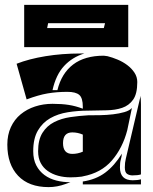

<svg xmlns="http://www.w3.org/2000/svg" viewBox="-20 -755 625 786"><path d="M215 -386Q232 -455 279.5 -491Q327 -527 405 -527L420 -525Q440 -520 461.5 -511Q483 -502 501 -488.5Q519 -475 530.5 -457.5Q542 -440 542 -419Q542 -371 525 -347Q508 -323 480 -313.5Q452 -304 415.5 -303.5Q379 -303 340 -302Q298 -302 257.5 -295.5Q217 -289 185.5 -271Q154 -253 135 -220.5Q116 -188 116 -136Q116 -102 128.5 -78Q141 -54 162 -38.5Q183 -23 210.5 -16Q238 -9 268 -9L249 -2Q214 11 179 11Q98 11 54 -35.5Q10 -82 10 -163Q10 -203 24.5 -234.5Q39 -266 64.5 -287Q90 -308 123.5 -319Q157 -330 195 -330Q233 -330 261.5 -325.5Q290 -321 319 -310V-318Q319 -354 304.5 -366.5Q290 -379 256 -379Q212 -379 174.5 -372.5Q137 -366 89 -348L48 -494Q99 -514 166.5 -525Q234 -536 309 -536H325Q276 -521 242.5 -485Q209 -449 195 -386ZM501 -222Q482 -149 438 -98Q394 -47 319 -33L315 -32Q292 -29 269 -29Q242 -29 218 -35.5Q194 -42 175.5 -55Q157 -68 146.5 -88Q136 -108 136 -136Q136 -183 154 -211.5Q172 -240 201.5 -255Q231 -270 267.5 -275.5Q304 -281 341 -283Q363 -283 390 -283.5Q417 -284 442.5 -287Q468 -290 489 -296Q510 -302 520 -313ZM557 -328V-41Q545 -37 522 -37Q510 -37 500.5 -43Q491 -49 491 -70Q491 -81 492 -88.5Q493 -96 495 -105L554 -356Q554 -358 554.5 -359.5Q555 -361 555 -363Q556 -355 556.5 -346Q557 -337 557 -328ZM319 0V-12Q373 -20 411 -48.5Q449 -77 479 -126Q478 -113 474.5 -101.5Q471 -90 471 -70Q471 -17 523 -17Q544 -17 557 -21V0ZM319 -204Q298 -213 276 -213Q238 -213 238 -169Q238 -125 276 -125Q298 -125 319 -134ZM79 -562V-735H505V-562ZM177 -660 173 -640H405L410 -660Z"/></svg>

Font: J.M. Nexus Grotesque
Style: Regular
Weight: 900
Designer: deFharo
Foundry: deFharo
Version: Version 3.003